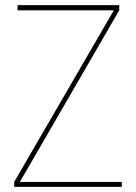

<svg xmlns="http://www.w3.org/2000/svg" viewBox="-20 -724 527 744"><path d="M442 -704V-684L57 -19H452V0H35V-19L421 -684H48V-704Z"/></svg>

Font: Poppins Variable
Style: Regular
Weight: 100
Designer: Jonny Pinhorn
Foundry: Indian Type Foundry
Version: Version 6.000